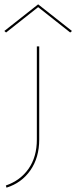

<svg xmlns="http://www.w3.org/2000/svg" viewBox="-60 -672 352 886"><path d="M272 -529 264 -522 116 -639 -32 -522 -40 -529 116 -652ZM110 -458H121V-28Q121 55 80.5 113.5Q40 172 -30 194L-33 184Q34 161 72 106.5Q110 52 110 -28Z"/></svg>

Font: Ysabeau SC Hairline
Style: Regular
Weight: 100
Designer: Christian Thalmann (Catharsis Fonts)
Version: Version 0.003